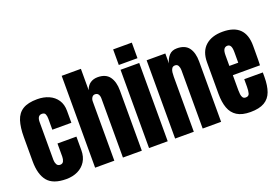

<svg xmlns="http://www.w3.org/2000/svg" viewBox="-118 -1301 2462 1688"><g transform="rotate(-20 1113.5 -457.5)"><path d="M255.4 7.8Q132.3 7.8 80.8 -55.2Q29.3 -118.2 29.3 -240.2V-465.8Q29.3 -557.6 48.8 -618.7Q68.4 -679.7 117.2 -710Q166 -740.2 252.9 -740.2Q313.5 -740.2 361.6 -718.8Q409.7 -697.3 437.5 -655.8Q465.3 -614.3 465.3 -554.2V-442.4H287.1V-544.9Q287.1 -570.3 279.8 -587.6Q272.5 -605 248 -605Q205.1 -605 205.1 -543.9V-189Q205.1 -166.5 214.8 -147.7Q224.6 -128.9 247.1 -128.9Q270 -128.9 279.1 -147.2Q288.1 -165.5 288.1 -189.9V-313H465.3V-185.1Q465.3 -124.5 438.2 -81.3Q411.1 -38.1 363.8 -15.1Q316.4 7.8 255.4 7.8Z M526.4 0V-859.4H706.1V-659.7Q720.2 -700.7 749.5 -720.5Q778.8 -740.2 817.9 -740.2Q894 -740.2 928.7 -692.4Q963.4 -644.5 963.4 -564V0H786.6V-552.7Q786.6 -576.7 776.6 -591.8Q766.6 -606.9 745.1 -606.9Q727.1 -606.9 716.6 -591.3Q706.1 -575.7 706.1 -554.2V0Z M1030.8 -777.3V-922.9H1205.6V-777.3ZM1030.8 0V-732.4H1205.6V0Z M1274.9 0V-732.4H1449.7V-639.2Q1459.5 -681.2 1486.1 -710.7Q1512.7 -740.2 1560.1 -740.2Q1636.2 -740.2 1670.7 -693.4Q1705.1 -646.5 1705.1 -564.9V0H1532.7V-546.9Q1532.7 -568.4 1523.9 -586.7Q1515.1 -605 1493.7 -605Q1473.6 -605 1464.1 -591.1Q1454.6 -577.1 1452.1 -556.4Q1449.7 -535.6 1449.7 -515.1V0Z M1978.5 7.8Q1900.4 7.8 1854 -21.5Q1807.6 -50.8 1787.6 -106Q1767.6 -161.1 1767.6 -238.8V-533.2Q1767.6 -635.3 1826.2 -687.7Q1884.8 -740.2 1987.3 -740.2Q2198.2 -740.2 2198.2 -533.2V-480Q2198.2 -383.3 2196.3 -350.1H1942.4V-208.5Q1942.4 -189 1944.8 -170.2Q1947.3 -151.4 1955.8 -139.2Q1964.4 -127 1983.4 -127Q2010.7 -127 2017.6 -150.6Q2024.4 -174.3 2024.4 -212.4V-282.7H2198.2V-241.2Q2198.2 -159.2 2178 -103.8Q2157.7 -48.3 2109.6 -20.3Q2061.5 7.8 1978.5 7.8ZM1941.4 -437H2024.4V-535.6Q2024.4 -575.2 2014.6 -592.5Q2004.9 -609.9 1985.4 -609.9Q1964.4 -609.9 1952.9 -593.3Q1941.4 -576.7 1941.4 -535.6Z"/></g></svg>

Font: webenart
Style: Regular
Weight: 400
Designer: Vernon Adams
Foundry: Vernon Adams
Version: Version 2.116; ttfautohint (v1.8.3)